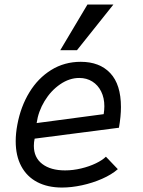

<svg xmlns="http://www.w3.org/2000/svg" viewBox="-20 -836 640 862"><path d="M50.5 -202Q50.5 -237.5 58 -277Q73 -357.5 111.8 -421.2Q150.5 -485 209.8 -521.8Q269 -558.5 342.5 -558.5Q427.5 -558.5 475.2 -507.5Q523 -456.5 523 -355.5Q523 -313.5 514 -262.5L135.5 -213.5Q132 -197.5 132 -181.5Q132 -128.5 169.8 -99.8Q207.5 -71 272 -71Q308 -71 344.5 -79.8Q381 -88.5 410.5 -102.8Q440 -117 455.5 -132.5L509 -76.5Q481 -52 438.2 -33.2Q395.5 -14.5 348 -4.2Q300.5 6 258.5 6Q194 6 147.2 -18.5Q100.5 -43 75.5 -89.8Q50.5 -136.5 50.5 -202ZM448.5 -359Q448.5 -396.5 434.2 -425.2Q420 -454 394.5 -470Q369 -486 336 -486Q291.5 -486 250 -457.5Q208.5 -429 180.2 -382.5Q152 -336 144.5 -283.5L445.5 -323.5Q448.5 -342.5 448.5 -359ZM250.5 -610.5 372.5 -815.5H489L325.5 -610.5Z"/></svg>

Font: JuliaMono
Style: Italic
Weight: 400
Italic angle: -9°
Monospace: yes
Designer: cormullion
Foundry: corm
Version: Version 0.057; ttfautohint (v1.8.4)